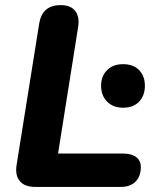

<svg xmlns="http://www.w3.org/2000/svg" viewBox="-20 -734 613 754"><path d="M118 0Q77 0 58 -22.5Q39 -45 45 -85L134 -642Q140 -678 161 -696Q182 -714 218 -714Q257 -714 275 -691.5Q293 -669 287 -629L208 -131H463Q497 -131 515 -117Q533 -103 533 -78Q533 -41 512 -20.5Q491 0 455 0ZM463 -311Q424 -311 400.5 -335Q377 -359 377 -397Q377 -435 400.5 -458.5Q424 -482 463 -482Q504 -482 526.5 -458.5Q549 -435 549 -397Q549 -359 526.5 -335Q504 -311 463 -311Z"/></svg>

Font: Nunito ExtraLight ExtraBold
Style: Italic
Weight: 800
Italic angle: -9°
Version: Version 3.602